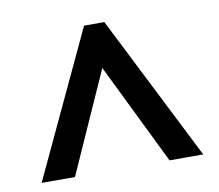

<svg xmlns="http://www.w3.org/2000/svg" viewBox="-58 -784 660 578"><g transform="rotate(-10 272.5 -495.0)"><path d="M25 -273H127L265 -582L416 -273H519L295 -717H233Z"/></g></svg>

Font: Noto Sans Gujarati UI SemiCondensed SemiBold
Style: Regular
Weight: 600
Width: 4
Designer: Jelle Bosma - Monotype Design Team, Universal Thirst
Foundry: Monotype Imaging Inc.
Version: Version 2.106